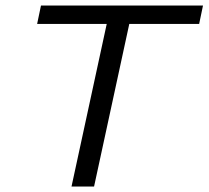

<svg xmlns="http://www.w3.org/2000/svg" viewBox="-20 -678 758 698"><path d="M718 -658 704 -591H450L322 0H240L368 -591H115L129 -658Z"/></svg>

Font: EauTestInfant Medium
Style: Italic
Weight: 500
Italic angle: -12°
Designer: Christian Thalmann (Catharsis Fonts)
Version: Version 0.001;PS 000.001;hotconv 1.0.88;makeotf.lib2.5.64775